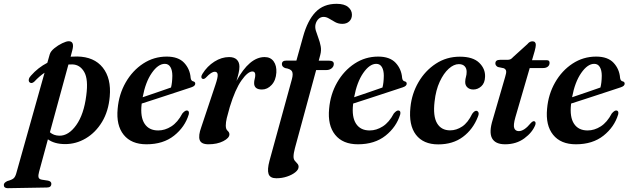

<svg xmlns="http://www.w3.org/2000/svg" viewBox="-120 -747 3293 1006"><path d="M60.5 -320Q45.5 -306 34.5 -316Q29 -322 31.2 -332Q33.5 -342 42.5 -351Q79.5 -393 128 -418L140.5 -462Q145 -478 164.5 -494Q184 -510 206 -520.5Q228 -531 240 -531Q271.5 -531 259 -484L250 -450Q267 -451 284.5 -451Q373.5 -449.5 418.5 -392.8Q463.5 -336 455 -241Q448.5 -164.5 414.8 -108.5Q381 -52.5 329.5 -22Q278 8.5 219.5 8Q165 7.5 131 -17L84.5 154Q79.5 172 82 182Q84.5 192 99.5 194.5L132 199.5Q149 203.5 149 215.5Q149 235.5 125.5 235.5L-79.5 239Q-100 239 -100 222Q-100 210 -81 201.5Q-57 195 -48.5 187.2Q-40 179.5 -35 162L113.5 -366Q85.5 -347 60.5 -320ZM191.5 -36Q239.5 -35.5 279.5 -91.5Q319.5 -147.5 332 -246.5Q343.5 -331.5 321.2 -370Q299 -408.5 259 -409.5Q248.5 -410 238.5 -409L141.5 -54Q161 -36.5 191.5 -36Z M869 -147.5Q849 -81.5 792 -36.2Q735 9 647.5 9Q568 9 528 -40.8Q488 -90.5 496.5 -177.5Q503 -253 538.5 -315Q574 -377 630 -413.8Q686 -450.5 753.5 -450.5Q814.5 -450.5 845 -417.8Q875.5 -385 879 -338.5Q881 -323 893 -320.5Q902 -318.5 903 -310Q904 -296.5 882.5 -289.5Q866 -284 835 -273.8Q804 -263.5 766.2 -251.2Q728.5 -239 690.8 -226.5Q653 -214 622.5 -204.5Q622.5 -202.5 622 -200.5Q614.5 -134 637.5 -98.8Q660.5 -63.5 709 -63.5Q744.5 -63.5 777.8 -84.8Q811 -106 835.5 -152.5Q851 -170.5 861.5 -168Q873 -165 869 -147.5ZM743.5 -412.5Q708.5 -412.5 675.2 -364.5Q642 -316.5 627.5 -237.5Q664 -250 706 -264.2Q748 -278.5 776 -288.5Q782.5 -313 783 -350Q783 -378.5 773 -395.5Q763 -412.5 743.5 -412.5Z M944 -333.5Q936.5 -334 935.2 -342Q934 -350 941 -360.5Q965.5 -400 1003.2 -424Q1041 -448 1080.5 -448Q1107 -448 1120.8 -434.5Q1134.5 -421 1134.5 -397.5Q1134.5 -382 1130.2 -363.8Q1126 -345.5 1119 -323Q1187 -448 1266.5 -448Q1297.5 -448 1313.8 -425.5Q1330 -403 1328 -367Q1325.5 -326 1303.2 -302Q1281 -278 1252.5 -278Q1211.5 -278 1211.5 -311.5Q1211.5 -323 1214.5 -333.2Q1217.5 -343.5 1217.5 -354.5Q1217.5 -372.5 1202.5 -372.5Q1178.5 -372.5 1145.5 -326Q1112.5 -279.5 1084 -186.5Q1073.5 -150.5 1068.2 -128.2Q1063 -106 1063 -89Q1063 -70 1072.5 -61.8Q1082 -53.5 1082 -43Q1082 -24 1050 -7.5Q1018 9 972 9Q934 9 926.2 -13.8Q918.5 -36.5 934.5 -80.5L1009 -303.5Q1022 -342 1020.5 -356.5Q1019 -371 1005.5 -371Q996.5 -371 985.8 -364.2Q975 -357.5 957 -338.5Q949.5 -332 944 -333.5Z M1357 -411Q1357 -429.5 1380 -429.5H1433L1468 -555Q1491.5 -640 1533.2 -683.5Q1575 -727 1643.5 -727Q1684 -727 1704 -710.2Q1724 -693.5 1724 -669.5Q1724 -648.5 1710.2 -635.2Q1696.5 -622 1673.5 -622Q1653 -622 1636.5 -631Q1620 -640 1605 -649.2Q1590 -658.5 1575.5 -658.5Q1560.5 -658.5 1549.2 -648Q1538 -637.5 1533.5 -620.5Q1529.5 -604.5 1535 -586.2Q1540.5 -568 1548.2 -547.8Q1556 -527.5 1560.2 -505.2Q1564.5 -483 1558 -459L1550 -429H1605Q1629 -429 1629 -412Q1629 -398.5 1617.8 -389.2Q1606.5 -380 1591 -380H1536.5L1425.5 28.5Q1418 56.5 1418 73.5Q1418 87 1424.5 95Q1431 103 1437.8 110Q1444.5 117 1444.5 127Q1444.5 141.5 1427.8 155.2Q1411 169 1384.2 178Q1357.5 187 1328 187Q1295 187 1287.2 164.5Q1279.5 142 1292 95.5L1409.5 -332.5Q1417 -360 1410 -373Q1403 -386 1373.5 -390.5Q1357 -397.5 1357 -411Z M1977 -147.5Q1957 -81.5 1900 -36.2Q1843 9 1755.5 9Q1676 9 1636 -40.8Q1596 -90.5 1604.5 -177.5Q1611 -253 1646.5 -315Q1682 -377 1738 -413.8Q1794 -450.5 1861.5 -450.5Q1922.5 -450.5 1953 -417.8Q1983.5 -385 1987 -338.5Q1989 -323 2001 -320.5Q2010 -318.5 2011 -310Q2012 -296.5 1990.5 -289.5Q1974 -284 1943 -273.8Q1912 -263.5 1874.2 -251.2Q1836.5 -239 1798.8 -226.5Q1761 -214 1730.5 -204.5Q1730.5 -202.5 1730 -200.5Q1722.5 -134 1745.5 -98.8Q1768.5 -63.5 1817 -63.5Q1852.5 -63.5 1885.8 -84.8Q1919 -106 1943.5 -152.5Q1959 -170.5 1969.5 -168Q1981 -165 1977 -147.5ZM1851.5 -412.5Q1816.5 -412.5 1783.2 -364.5Q1750 -316.5 1735.5 -237.5Q1772 -250 1814 -264.2Q1856 -278.5 1884 -288.5Q1890.5 -313 1891 -350Q1891 -378.5 1881 -395.5Q1871 -412.5 1851.5 -412.5Z M2284 -411Q2258 -411 2231.2 -387Q2204.5 -363 2184 -319Q2163.5 -275 2157 -215Q2148 -138.5 2170 -101.2Q2192 -64 2238.5 -64Q2271.5 -64 2301.8 -84.2Q2332 -104.5 2354 -150.5Q2366 -167 2375.5 -166.5Q2383 -166 2386.8 -158.2Q2390.5 -150.5 2383.5 -134Q2358 -69 2305.5 -29.8Q2253 9.5 2176 9.5Q2098 9.5 2059.2 -41.2Q2020.5 -92 2030.5 -185Q2037.5 -256 2072.5 -316.2Q2107.5 -376.5 2163.5 -413.2Q2219.5 -450 2289.5 -450Q2358 -450 2390.8 -418.2Q2423.5 -386.5 2421.5 -344.5Q2420.5 -312 2402 -295Q2383.5 -278 2360 -278Q2341 -278 2329 -289Q2317 -300 2317.5 -318.5Q2318 -333.5 2321.5 -344.5Q2325 -355.5 2325 -371Q2325 -389 2314.5 -400Q2304 -411 2284 -411Z M2519.5 -389.5 2488.5 -396Q2475.5 -403.5 2475.5 -414.5Q2475.5 -433.5 2499.5 -433.5H2538Q2548 -433.5 2554.5 -436.5Q2561 -439.5 2569 -448.5L2643.5 -516Q2655 -530.5 2669.5 -530.5Q2687.5 -530.5 2687.5 -511.5Q2687.5 -506.5 2686 -498.8Q2684.5 -491 2681.5 -479.5L2667.5 -431.5H2745.5Q2759.5 -431.5 2759.5 -418Q2759.5 -405 2750.2 -397.8Q2741 -390.5 2726 -390.5H2655.5L2580.5 -133Q2568.5 -91 2574.5 -75.5Q2580.5 -60 2598.5 -60Q2626.5 -60 2661 -102Q2671.5 -113 2678 -112Q2689.5 -110.5 2685 -93Q2669.5 -53 2627.2 -22Q2585 9 2526.5 9Q2475 9 2458 -22.8Q2441 -54.5 2462 -121L2526.5 -343Q2533.5 -365 2532 -374.8Q2530.5 -384.5 2519.5 -389.5Z M3119 -147.5Q3099 -81.5 3042 -36.2Q2985 9 2897.5 9Q2818 9 2778 -40.8Q2738 -90.5 2746.5 -177.5Q2753 -253 2788.5 -315Q2824 -377 2880 -413.8Q2936 -450.5 3003.5 -450.5Q3064.5 -450.5 3095 -417.8Q3125.5 -385 3129 -338.5Q3131 -323 3143 -320.5Q3152 -318.5 3153 -310Q3154 -296.5 3132.5 -289.5Q3116 -284 3085 -273.8Q3054 -263.5 3016.2 -251.2Q2978.5 -239 2940.8 -226.5Q2903 -214 2872.5 -204.5Q2872.5 -202.5 2872 -200.5Q2864.5 -134 2887.5 -98.8Q2910.5 -63.5 2959 -63.5Q2994.5 -63.5 3027.8 -84.8Q3061 -106 3085.5 -152.5Q3101 -170.5 3111.5 -168Q3123 -165 3119 -147.5ZM2993.5 -412.5Q2958.5 -412.5 2925.2 -364.5Q2892 -316.5 2877.5 -237.5Q2914 -250 2956 -264.2Q2998 -278.5 3026 -288.5Q3032.5 -313 3033 -350Q3033 -378.5 3023 -395.5Q3013 -412.5 2993.5 -412.5Z"/></svg>

Font: Fraunces 144pt S050 SemiBold
Style: Italic
Weight: 600
Italic angle: -16°
Version: Version 1.000; ttfautohint (v1.8.3)